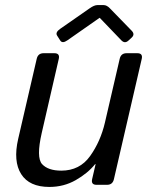

<svg xmlns="http://www.w3.org/2000/svg" viewBox="-20 -720 587 748"><path d="M202.6 -581.1Q194.3 -593.8 214.8 -607.9L329.1 -687.5Q347.2 -700.2 359.4 -700.2H383.8Q396 -700.2 408.2 -687.5L493.2 -600.1Q506.8 -585.9 492.7 -573.2L480.5 -562Q466.3 -548.8 452.6 -563L368.7 -650.4H367.7L242.7 -563Q223.1 -549.3 214.8 -562ZM50.8 -178.7 123 -490.7Q127.9 -512.7 149.9 -512.7H191.9Q213.9 -512.7 209 -490.7L142.6 -202.1Q120.6 -106 144 -80.6Q167.5 -55.2 218.8 -55.2Q290.5 -55.2 331.1 -112.1Q371.6 -168.9 388.7 -242.2L446.3 -490.7Q451.2 -512.7 473.1 -512.7H515.1Q537.1 -512.7 532.2 -490.7L423.8 -22Q418.9 0 397 0H356Q334 0 338.9 -22L352.5 -80.6H350.6Q321.8 -44.9 275.1 -18.3Q228.5 8.3 172.4 8.3Q94.2 8.3 62.5 -41.7Q30.8 -91.8 50.8 -178.7Z"/></svg>

Font: Istok
Style: Italic
Weight: 500
Italic angle: -13°
Designer: Andrey V. Panov
Foundry: Andrey V. Panov
Version: Version 1.0.3